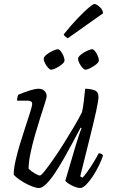

<svg xmlns="http://www.w3.org/2000/svg" viewBox="-20 -947 572 967"><path d="M176 0Q163 0 142 -8Q121 -16 100.5 -28Q80 -40 65.5 -51.5Q51 -63 49 -69Q49 -96 58 -136.5Q67 -177 81 -223Q95 -269 109 -311Q123 -353 132.5 -383.5Q142 -414 142 -424Q142 -440 119 -440H66Q66 -456 72 -470Q106 -484 132 -492Q158 -500 175 -500Q192 -500 203.5 -489.5Q215 -479 215 -462Q215 -455 205.5 -425.5Q196 -396 182.5 -353.5Q169 -311 155.5 -264Q142 -217 133 -173Q124 -129 124 -98Q137 -84 155.5 -73.5Q174 -63 181 -63Q187 -63 205 -85.5Q223 -108 248.5 -144.5Q274 -181 301 -224Q328 -267 352.5 -308.5Q377 -350 393 -382Q398 -403 402 -436.5Q406 -470 409 -500Q435 -500 455.5 -492.5Q476 -485 476 -459Q476 -440 463.5 -383.5Q451 -327 430 -243.5Q409 -160 384 -59L395 -52Q404 -60 419.5 -81.5Q435 -103 451 -129Q467 -155 477 -175Q492 -175 499 -164Q492 -142 478.5 -114Q465 -86 448 -60Q431 -34 414 -17Q397 0 383 0Q373 0 356 -6.5Q339 -13 325.5 -22Q312 -31 309 -37L360 -210Q370 -242 377.5 -265.5Q385 -289 391 -301L386 -304Q368 -270 346 -229Q324 -188 301 -147.5Q278 -107 255.5 -73.5Q233 -40 212.5 -20Q192 0 176 0ZM410 -596Q404 -596 395 -606Q386 -616 379.5 -629Q373 -642 373 -651Q373 -660 387 -671.5Q401 -683 418.5 -691Q436 -699 444 -699Q451 -699 459 -689Q467 -679 472.5 -665.5Q478 -652 478 -643Q478 -634 464.5 -623Q451 -612 435 -604Q419 -596 410 -596ZM237 -596Q231 -596 222 -606Q213 -616 206.5 -629Q200 -642 200 -651Q200 -660 214 -671.5Q228 -683 245.5 -691Q263 -699 271 -699Q278 -699 286 -689Q294 -679 299.5 -665.5Q305 -652 305 -643Q305 -634 292 -623Q279 -612 262.5 -604Q246 -596 237 -596ZM321 -754Q315 -758 308 -764Q301 -770 301 -774Q338 -820 371 -854.5Q404 -889 426.5 -908Q449 -927 456 -927Q464 -927 481 -913Q498 -899 499 -880Z"/></svg>

Font: Texturina Thin
Style: Italic
Weight: 100
Italic angle: -11°
Designer: Guillermo Torres Carreño
Foundry: Omnibus-Type
Version: Version 1.002; ttfautohint (v1.8.3)